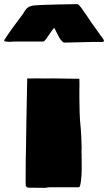

<svg xmlns="http://www.w3.org/2000/svg" viewBox="-93 -888 519 923"><path d="M298.8 -152.8 299.3 -148.4 299.8 -75.2Q299.8 -44.4 295.9 -16.1Q292 12.2 286.6 12.2H143.1L124 15.1Q94.7 15.1 40 14.2L30.8 6.3V0L30.3 -10.3V-32.2Q30.3 -121.6 32.2 -191.9L33.7 -296.4L37.6 -497.1V-510.7L101.1 -511.2L110.4 -510.7H143.6L155.8 -511.2L285.2 -509.3Q287.1 -509.8 287.8 -509.8Q288.6 -509.8 288.6 -507.3L289.1 -476.6L288.6 -458V-420.9Q288.6 -338.4 293.5 -289.1L295.4 -268.6Q298.3 -233.9 299.3 -183.1V-169.9Q299.3 -169.4 298.8 -168ZM357.9 -686.5 213.9 -683.1Q198.7 -691.9 186.5 -717.8Q183.6 -723.6 182.6 -725.1L168 -754.4Q160.2 -747.1 148.9 -730Q137.7 -712.9 128.9 -700.7Q120.1 -688.5 114.7 -688.5H-21L-44.9 -687Q-72.8 -687 -72.8 -692.9Q-72.8 -693.8 -72.3 -695.8Q-39.1 -747.1 16.1 -819.3L26.9 -836.4Q39.1 -856.4 62 -860.6Q85 -864.7 193.4 -866.7L279.8 -868.2Q288.6 -863.8 296.9 -851.6Q305.2 -839.4 307.6 -836.2Q310.1 -833 314.2 -826.7Q318.4 -820.3 320.3 -817.9V-818.4L350.6 -773.4Q356.4 -764.6 373.5 -741.7L383.3 -728Q385.7 -724.1 390.6 -717.3L398.9 -706.5Q406.7 -696.3 406.7 -691.2Q406.7 -686 393.6 -686L388.2 -686.5Z"/></svg>

Font: Bowlby One
Style: Regular
Weight: 400
Designer: vernon adams
Foundry: vernon adams
Version: Version 1.001